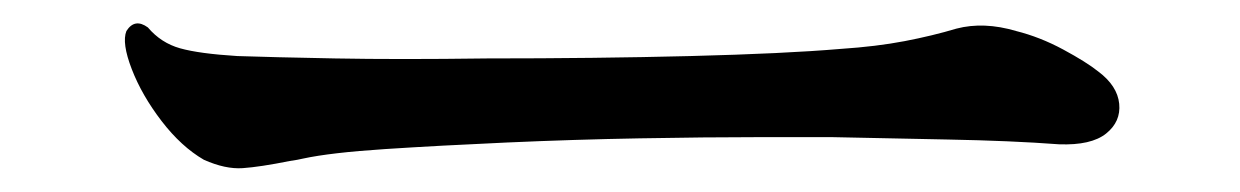

<svg xmlns="http://www.w3.org/2000/svg" viewBox="-20 -450 1040 161"><path d="M151 -316Q132 -327 115.5 -348.5Q99 -370 90.5 -392Q82 -414 86 -424Q93 -435 104 -427Q115 -414 131 -409.5Q147 -405 179 -403Q208 -402 261 -401Q314 -400 388 -401Q480 -401 559 -403Q638 -405 685 -409Q715 -411 738.5 -415.5Q762 -420 782 -426Q805 -432 832 -424Q852 -419 871.5 -408.5Q891 -398 901 -390Q917 -378 918.5 -363Q920 -348 907.5 -338Q895 -328 868 -329Q828 -332 775 -333Q722 -334 678 -335Q659 -335 615.5 -335Q572 -335 516.5 -334Q461 -333 405 -330.5Q349 -328 303 -325Q257 -322 234 -317Q230 -316 223 -315Q198 -310 183.5 -309Q169 -308 151 -316Z"/></svg>

Font: Zen Old Mincho
Style: Bold
Weight: 700
Designer: Yoshimichi Ohira
Foundry: Positype
Version: Version 1.500